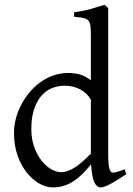

<svg xmlns="http://www.w3.org/2000/svg" viewBox="-20 -777 560 811"><path d="M363.8 -356.4Q347.7 -384.3 318.4 -399.7Q289.1 -415 253.9 -415Q222.7 -415 196.8 -403.6Q170.9 -392.1 152.1 -369.1Q133.3 -346.2 122.8 -312Q112.3 -277.8 112.3 -231.9Q112.3 -190.4 124.3 -156.7Q136.2 -123 154.8 -99.4Q173.3 -75.7 195.6 -62.7Q217.8 -49.8 237.8 -49.8Q254.4 -49.8 270.5 -56.4Q286.6 -63 302.5 -74Q318.4 -85 333.5 -98.9Q348.6 -112.8 363.8 -127.4ZM513.2 -41Q490.7 -25.9 473.4 -15.4Q456.1 -4.9 443.1 1.7Q430.2 8.3 420.9 11.5Q411.6 14.6 404.8 14.6Q388.7 14.6 378.4 -7.3Q368.2 -29.3 364.7 -82.5Q346.2 -60.1 327.9 -42Q309.6 -23.9 290.3 -11.5Q271 1 249.5 7.8Q228 14.6 203.1 14.6Q175.8 14.6 147 -1.2Q118.2 -17.1 94 -46.9Q69.8 -76.7 54.4 -119.6Q39.1 -162.6 39.1 -216.8Q39.1 -244.6 46.6 -274.4Q54.2 -304.2 68.4 -332Q82.5 -359.9 103 -384.8Q123.5 -409.7 148.9 -428.5Q174.3 -447.3 204.6 -458Q234.9 -468.8 269 -468.8Q292 -468.8 314.7 -463.1Q337.4 -457.5 363.8 -438V-622.1Q363.8 -648.9 362.3 -664.8Q360.8 -680.7 354 -689.2Q347.2 -697.8 333 -700.9Q318.8 -704.1 293 -706.1V-725.1Q333 -730.5 364.7 -739.5Q396.5 -748.5 421.9 -756.8L437 -742.2V-124Q437 -106.9 437.7 -94.7Q438.5 -82.5 439.9 -74.2Q441.4 -65.9 443.4 -60.5Q445.3 -55.2 448.2 -51.8Q452.6 -46.4 465.1 -48.6Q477.5 -50.8 506.8 -62Z"/></svg>

Font: Akkhara
Style: Regular
Weight: 400
Designer: J. Victor Gaultney
Version: Version 1.00 June 13, 2006, initial release